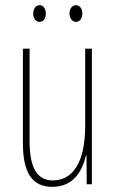

<svg xmlns="http://www.w3.org/2000/svg" viewBox="-20 -716 448 746"><path d="M109 -663C109 -646 118 -631 134 -631C148 -631 158 -644 158 -663C158 -682 148 -696 134 -696C118 -696 109 -680 109 -663ZM250 -664C250 -646 260 -631 275 -631C290 -631 300 -645 300 -664C300 -683 289 -696 275 -696C260 -696 250 -681 250 -664ZM337 -527H311V-228C311 -82 261 -15 185 -15C127 -15 95 -60 95 -167V-527H69V-159C69 -45 105 10 183 10C268 10 300 -54 314 -112H316L317 0H337Z"/></svg>

Font: Noto Sans Gurmukhi UI ExtraCondensed Thin
Style: Regular
Weight: 100
Width: 2
Designer: Jelle Bosma - Monotype Design Team
Foundry: Monotype Imaging Inc.
Version: Version 2.004